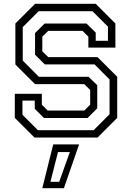

<svg xmlns="http://www.w3.org/2000/svg" viewBox="-20 -720 691 1005"><path d="M160.5 0 57.5 -103V-229H199V-172L229.5 -141.5H421.5L452 -172V-249L421.5 -279.5H163.5L60.5 -382.5V-597L163.5 -700H481L584 -597V-471H442.5V-528L412 -558.5H232.5L201.5 -528V-451.5L232.5 -421H490.5L593.5 -318V-103L490.5 0ZM178.5 -38.5H470L553.5 -122V-304L475 -383H214.5L163.5 -433.5V-547L214 -597H432.5L481 -549.5V-506.5H545V-580.5L464 -661.5H182.5L99 -578V-403L183.5 -318H443.5L489 -274V-153L438.5 -102.5H210L162 -150.5V-193.5H97.5V-119.5ZM201.5 265 258.5 36H394L314.5 265ZM244 231.5H290L345.5 76H283.5Z"/></svg>

Font: Tourney Thin
Style: Regular
Weight: 400
Version: Version 1.015